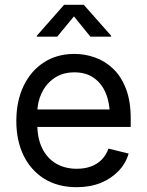

<svg xmlns="http://www.w3.org/2000/svg" viewBox="-20 -777 618 809"><path d="M303.2 11.7Q224.1 11.7 167.2 -23.4Q110.4 -58.6 79.6 -121.3Q48.8 -184.1 48.8 -267.1Q48.8 -350.6 79.1 -414.3Q109.4 -478 164.6 -513.9Q219.7 -549.8 293.5 -549.8Q337.9 -549.8 380.1 -534.9Q422.4 -520 456.5 -487.5Q490.7 -455.1 510.7 -403.1Q530.8 -351.1 530.8 -277.3V-242.2H106.9V-315.9H483.4L442.9 -289.1Q442.9 -342.8 425.8 -384Q408.7 -425.3 375.5 -448.7Q342.3 -472.2 293.5 -472.2Q244.1 -472.2 209.2 -448.2Q174.3 -424.3 155.8 -385.5Q137.2 -346.7 137.2 -301.8V-253.9Q137.2 -193.8 158 -151.9Q178.7 -109.9 216.1 -87.9Q253.4 -65.9 303.7 -65.9Q336.4 -65.9 362.8 -75.4Q389.2 -85 408.2 -104Q427.2 -123 437 -150.9L522 -129.9Q509.8 -87.9 479.2 -56.2Q448.7 -24.4 404.1 -6.3Q359.4 11.7 303.2 11.7ZM221.2 -622.6H135.3V-626.5L250 -756.8H333L448.2 -626.5V-622.6H360.8L291.5 -708Z"/></svg>

Font: Inter 16pt
Style: Regular
Weight: 400
Version: Version 4.001;git-66647c0bb